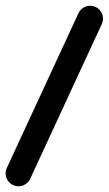

<svg xmlns="http://www.w3.org/2000/svg" viewBox="-26 -606 380 671"><path d="M248.2 -559.9C164.7 -379.5 81.2 -199.2 -2.2 -18.9C-12.7 3.7 -2.8 30.4 19.7 40.8C42.3 51.3 69 41.5 79.5 18.9C162.9 -161.4 246.4 -341.7 329.8 -522.1C340.3 -544.6 330.5 -571.4 307.9 -581.8C285.3 -592.2 258.6 -582.4 248.2 -559.9Z"/></svg>

Font: FRB American Cursive Guidelines Arrows Black
Style: Bold Italic
Weight: 900
Italic angle: -25°
Version: Version 2.0;Modular Font Editor K font №1